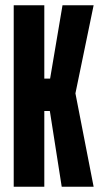

<svg xmlns="http://www.w3.org/2000/svg" viewBox="-20 -708 379 728"><path d="M32 0V-688H148V-410H170L217 -688H335L266 -354L335 0H214L169 -287H148V0Z"/></svg>

Font: Saira UltraCondensed ExtraBold
Style: Regular
Weight: 800
Width: 1
Designer: Hector Gatti with collaboration of the Omnibus-Type team
Foundry: Omnibus-Type
Version: Version 1.101